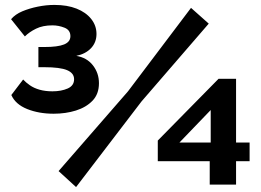

<svg xmlns="http://www.w3.org/2000/svg" viewBox="-20 -751 1060 780"><path d="M198 -289Q138 -289 90.5 -308Q43 -327 26 -365L74 -428Q85 -416 101.5 -404.5Q118 -393 141 -386.5Q164 -380 193 -380Q229 -380 255 -391.5Q281 -403 281 -429Q281 -454 252.5 -466Q224 -478 160 -478H136V-560H160Q215 -560 240.5 -570.5Q266 -581 266 -604Q266 -629 242 -638.5Q218 -648 193 -648Q154 -648 126.5 -634.5Q99 -621 81 -603L25 -673Q42 -693 70.5 -705Q99 -717 133.5 -724Q168 -731 201 -731Q253 -731 291 -716Q329 -701 350.5 -674Q372 -647 372 -613Q372 -579 350 -555.5Q328 -532 290 -524Q333 -517 357.5 -485.5Q382 -454 382 -413Q382 -369 356 -342Q330 -315 288.5 -302Q247 -289 198 -289ZM218 -56 500 -380 756 -719 828 -655 555 -339 289 9ZM832 -1V-96H621V-180L868 -431H939V-172H994V-96H939V-1ZM709 -172H836V-304Z"/></svg>

Font: Raleway Thin ExtraBold
Style: Regular
Weight: 800
Version: Version 4.026